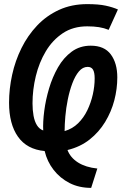

<svg xmlns="http://www.w3.org/2000/svg" viewBox="-20 -729 600 933"><path d="M423 184Q364 184 318 160.5Q272 137 240.5 96.5Q209 56 197 5Q111 -3 67.5 -64.5Q24 -126 24 -230Q24 -297 39 -365.5Q54 -434 84.5 -495.5Q115 -557 160.5 -605Q206 -653 267 -681Q328 -709 404 -709Q459 -709 493.5 -701.5Q528 -694 553 -683L508 -584Q486 -593 461 -597Q436 -601 404 -601Q335 -601 285 -567.5Q235 -534 202.5 -479.5Q170 -425 154 -359Q138 -293 138 -227Q138 -194 143 -166.5Q148 -139 159.5 -120.5Q171 -102 190 -95Q188 -136 195 -190Q202 -244 218.5 -299.5Q235 -355 262 -402Q289 -449 328.5 -478Q368 -507 421 -507Q487 -507 518.5 -464.5Q550 -422 550 -353Q550 -297 535.5 -241.5Q521 -186 491 -136.5Q461 -87 415.5 -51Q370 -15 308 0Q322 37 359 60.5Q396 84 453 90ZM294 -92Q332 -103 359.5 -130Q387 -157 404.5 -193.5Q422 -230 431 -270Q440 -310 440 -348Q440 -377 432 -390.5Q424 -404 406 -404Q382 -404 363.5 -382Q345 -360 331.5 -324Q318 -288 309.5 -246Q301 -204 297.5 -163.5Q294 -123 294 -92Z"/></svg>

Font: Ubuntu Sans Mono SemiBold
Style: Italic
Weight: 600
Italic angle: -13.5°
Monospace: yes
Designer: Dalton Maag Ltd
Foundry: Dalton Maag Ltd
Version: Version 1.006